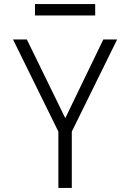

<svg xmlns="http://www.w3.org/2000/svg" viewBox="-20 -924 640 944"><path d="M267 0V-277L44 -730H112L301 -343L488 -730H556L333 -277V0ZM152 -848V-904H448V-848Z"/></svg>

Font: Tiny ExtraLight
Style: Regular
Weight: 200
Monospace: yes
Designer: Philipp Nurullin, Konstantin Bulenkov
Foundry: JetBrains
Version: Version 2.251; ttfautohint (v1.8.4.7-5d5b)